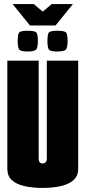

<svg xmlns="http://www.w3.org/2000/svg" viewBox="-20 -918 420 943"><path d="M42 -898H146L190 -861L234 -898H338L253 -793H127ZM189 5Q139 5 99.5 -4Q60 -13 38 -33.5Q16 -54 16 -89V-620H170V-137Q170 -131 172 -126Q174 -121 178.5 -118Q183 -115 189 -115Q196 -115 200.5 -118Q205 -121 207.5 -126.5Q210 -132 210 -137V-620H364V-89Q364 -54 341 -33.5Q318 -13 278.5 -4Q239 5 189 5ZM261 -665Q225 -665 219 -676.5Q213 -688 213 -716Q213 -747 219 -757Q225 -767 261 -767Q299 -767 305.5 -757Q312 -747 312 -716Q312 -688 305 -676.5Q298 -665 261 -665ZM115 -665Q79 -665 73 -676.5Q67 -688 67 -716Q67 -747 73 -757Q79 -767 115 -767Q153 -767 159.5 -757Q166 -747 166 -716Q166 -688 159 -676.5Q152 -665 115 -665Z"/></svg>

Font: Smooch Sans Thin Black
Style: Regular
Weight: 900
Version: Version 1.010